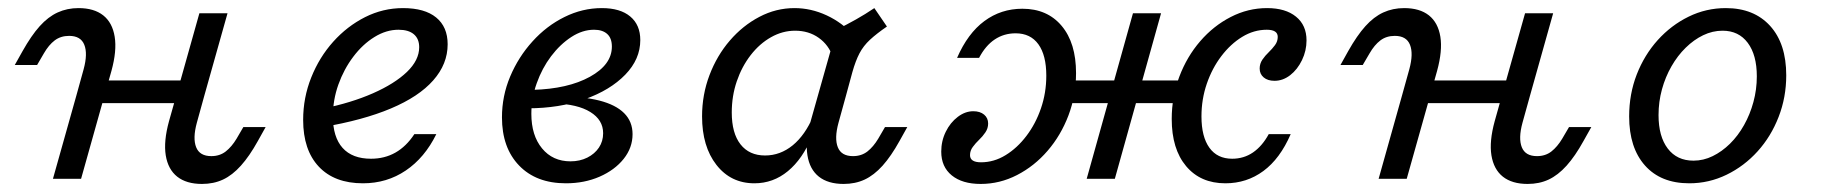

<svg xmlns="http://www.w3.org/2000/svg" viewBox="-20 -446 4554 479"><path d="M170.2 -206.5 188.7 -273.4Q199.2 -312.1 190.3 -334.3Q181.5 -356.5 152.4 -356.5Q131.5 -356.5 116.5 -345.2Q101.6 -333.9 89.5 -312.9L72.6 -283.9H16.9L36.3 -318.5Q58.1 -357.3 79 -380.6Q100 -404 123.8 -414.9Q147.6 -425.8 175.8 -425.8Q214.5 -425.8 237.5 -407.7Q260.5 -389.5 266.1 -354.4Q271.8 -319.4 258.1 -269.4L240.3 -206.5ZM112.1 0 170.2 -206.5H240.3L182.3 0ZM204 -188.7 220.2 -245.2H462.1L446 -188.7ZM419.4 -206.5 477.4 -412.9H547.6L489.5 -206.5ZM471 -139.5Q460.5 -100.8 469.4 -78.6Q478.2 -56.5 507.3 -56.5Q528.2 -56.5 543.1 -68.1Q558.1 -79.8 570.2 -100L587.1 -129H642.7L623.4 -94.4Q602.4 -56.5 581 -32.7Q559.7 -8.9 536.3 2Q512.9 12.9 483.9 12.9Q445.2 12.9 422.2 -5.2Q399.2 -23.4 393.5 -58.5Q387.9 -93.5 401.6 -143.5L419.4 -206.5H489.5Z M885.5 11.3Q814.5 11.3 775.4 -30.2Q736.3 -71.8 736.3 -146.8Q736.3 -202.4 756.5 -252.8Q776.6 -303.2 811.3 -341.9Q846 -380.6 890.7 -403.2Q935.5 -425.8 985.5 -425.8Q1039.5 -425.8 1068.1 -402.4Q1096.8 -379 1096.8 -335.5Q1096.8 -286.3 1060.9 -245.6Q1025 -204.8 955.2 -175.4Q885.5 -146 784.7 -129L785.5 -175Q856.5 -189.5 910.5 -213.3Q964.5 -237.1 995.2 -266.5Q1025.8 -296 1025.8 -328.2Q1025.8 -349.2 1012.5 -360.5Q999.2 -371.8 974.2 -371.8Q943.5 -371.8 914.1 -353.6Q884.7 -335.5 861.3 -304.4Q837.9 -273.4 824.2 -235.1Q810.5 -196.8 810.5 -155.6Q810.5 -104 834.7 -77Q858.9 -50 905.6 -50Q939.5 -50 966.5 -65.3Q993.5 -80.6 1013.7 -111.3H1068.5Q1039.5 -52.4 992.3 -20.6Q945.2 11.3 885.5 11.3Z M1391.9 11.3Q1317.7 11.3 1275 -33.1Q1232.3 -77.4 1232.3 -153.2Q1232.3 -206.5 1252.8 -255.2Q1273.4 -304 1308.5 -342.7Q1343.5 -381.5 1388.3 -403.6Q1433.1 -425.8 1481.5 -425.8Q1527.4 -425.8 1552.4 -404.8Q1577.4 -383.9 1577.4 -346Q1577.4 -298.4 1539.9 -259.7Q1502.4 -221 1438.7 -198.4Q1375 -175.8 1296.8 -175.8L1308.9 -221.8Q1396.8 -224.2 1451.6 -254.4Q1506.5 -284.7 1506.5 -329.8Q1506.5 -350.8 1494.8 -361.3Q1483.1 -371.8 1462.1 -371.8Q1433.1 -371.8 1405.2 -353.6Q1377.4 -335.5 1354.8 -305.6Q1332.3 -275.8 1319 -238.3Q1305.6 -200.8 1305.6 -162.1Q1305.6 -108.1 1332.3 -75.8Q1358.9 -43.5 1403.2 -43.5Q1426.6 -43.5 1445.2 -52.8Q1463.7 -62.1 1474.2 -77.8Q1484.7 -93.5 1484.7 -113.7Q1484.7 -146.8 1452.8 -166.5Q1421 -186.3 1362.9 -187.9L1373.4 -205.6Q1433.9 -205.6 1475 -195.2Q1516.1 -184.7 1537.1 -163.7Q1558.1 -142.7 1558.1 -111.3Q1558.1 -77.4 1535.9 -49.6Q1513.7 -21.8 1475.8 -5.2Q1437.9 11.3 1391.9 11.3Z M1862.1 11.3Q1803.2 11.3 1767.3 -34.7Q1731.5 -80.6 1731.5 -155.6Q1731.5 -209.7 1750 -258.5Q1768.5 -307.3 1800.8 -344.8Q1833.1 -382.3 1874.6 -404Q1916.1 -425.8 1962.1 -425.8Q2003.2 -425.8 2042.3 -407.7Q2081.5 -389.5 2111.3 -356.5L2058.1 -303.2Q2047.6 -333.9 2022.6 -351.6Q1997.6 -369.4 1963.7 -369.4Q1932.3 -369.4 1903.6 -353.2Q1875 -337.1 1852.8 -308.5Q1830.6 -279.8 1818.1 -243.1Q1805.6 -206.5 1805.6 -165.3Q1805.6 -113.7 1827.4 -85.9Q1849.2 -58.1 1888.7 -58.1Q1926.6 -58.1 1957.7 -83.5Q1988.7 -108.9 2008.9 -156.5L2005.6 -105.6Q1982.3 -49.2 1945.6 -19Q1908.9 11.3 1862.1 11.3ZM2020.2 -206.5 2066.9 -371.8Q2092.7 -384.7 2115.7 -397.6Q2138.7 -410.5 2161.3 -425.8L2192.7 -379.8Q2166.9 -362.1 2150.4 -346.8Q2133.9 -331.5 2124.2 -312.9Q2114.5 -294.4 2106.5 -266.1L2090.3 -206.5ZM2071.8 -139.5Q2061.3 -100.8 2070.2 -78.6Q2079 -56.5 2108.1 -56.5Q2129 -56.5 2144 -68.1Q2158.9 -79.8 2171 -100L2187.9 -129H2243.5L2224.2 -94.4Q2203.2 -56.5 2181.9 -32.7Q2160.5 -8.9 2137.1 2Q2113.7 12.9 2084.7 12.9Q2046 12.9 2023 -5.2Q2000 -23.4 1994.4 -58.5Q1988.7 -93.5 2002.4 -143.5L2020.2 -206.5H2090.3Z M2530.6 -424.2Q2592.7 -424.2 2628.6 -381.5Q2664.5 -338.7 2664.5 -263.7Q2664.5 -208.1 2645.6 -158.1Q2626.6 -108.1 2593.5 -69.8Q2560.5 -31.5 2517.3 -9.3Q2474.2 12.9 2426.6 12.9Q2380.6 12.9 2354.4 -8.5Q2328.2 -29.8 2328.2 -67.7Q2328.2 -94.4 2339.5 -117.3Q2350.8 -140.3 2369.4 -154.4Q2387.9 -168.5 2408.1 -168.5Q2425 -168.5 2435.1 -160.1Q2445.2 -151.6 2445.2 -137.9Q2445.2 -125.8 2438.3 -115.7Q2431.5 -105.6 2422.6 -97.2Q2413.7 -88.7 2406.9 -79.4Q2400 -70.2 2400 -58.9Q2400 -41.1 2427.4 -41.1Q2459.7 -41.1 2488.7 -58.9Q2517.7 -76.6 2540.7 -106.9Q2563.7 -137.1 2577 -175.8Q2590.3 -214.5 2590.3 -257.3Q2590.3 -308.1 2570.6 -335.5Q2550.8 -362.9 2513.7 -362.9Q2484.7 -362.9 2461.7 -347.6Q2438.7 -332.3 2422.6 -301.6H2367.7Q2394.4 -362.9 2435.9 -393.5Q2477.4 -424.2 2530.6 -424.2ZM3037.1 11.3Q2975 11.3 2939.1 -31.5Q2903.2 -74.2 2903.2 -149.2Q2903.2 -204.8 2922.2 -254.8Q2941.1 -304.8 2974.2 -343.1Q3007.3 -381.5 3050.4 -403.6Q3093.5 -425.8 3141.1 -425.8Q3187.1 -425.8 3213.3 -404.4Q3239.5 -383.1 3239.5 -345.2Q3239.5 -319.4 3228.2 -296Q3216.9 -272.6 3198.8 -258.5Q3180.6 -244.4 3159.7 -244.4Q3142.7 -244.4 3132.7 -252.8Q3122.6 -261.3 3122.6 -275Q3122.6 -287.1 3129.4 -297.2Q3136.3 -307.3 3145.2 -315.7Q3154 -324.2 3160.9 -333.5Q3167.7 -342.7 3167.7 -354Q3167.7 -371.8 3140.3 -371.8Q3108.1 -371.8 3079 -354Q3050 -336.3 3027 -306Q3004 -275.8 2990.7 -237.1Q2977.4 -198.4 2977.4 -155.6Q2977.4 -104.8 2997.2 -77.4Q3016.9 -50 3054 -50Q3083.1 -50 3106 -65.7Q3129 -81.5 3145.2 -111.3H3200Q3173.4 -50 3131.9 -19.4Q3090.3 11.3 3037.1 11.3ZM2691.1 0 2806.5 -412.9H2876.6L2761.3 0ZM2617.7 -188.7 2633.1 -245.2H2944.4L2929 -188.7Z M3477.4 -206.5 3496 -273.4Q3506.5 -312.1 3497.6 -334.3Q3488.7 -356.5 3459.7 -356.5Q3438.7 -356.5 3423.8 -345.2Q3408.9 -333.9 3396.8 -312.9L3379.8 -283.9H3324.2L3343.5 -318.5Q3365.3 -357.3 3386.3 -380.6Q3407.3 -404 3431 -414.9Q3454.8 -425.8 3483.1 -425.8Q3521.8 -425.8 3544.8 -407.7Q3567.7 -389.5 3573.4 -354.4Q3579 -319.4 3565.3 -269.4L3547.6 -206.5ZM3419.4 0 3477.4 -206.5H3547.6L3489.5 0ZM3511.3 -188.7 3527.4 -245.2H3769.4L3753.2 -188.7ZM3726.6 -206.5 3784.7 -412.9H3854.8L3796.8 -206.5ZM3778.2 -139.5Q3767.7 -100.8 3776.6 -78.6Q3785.5 -56.5 3814.5 -56.5Q3835.5 -56.5 3850.4 -68.1Q3865.3 -79.8 3877.4 -100L3894.4 -129H3950L3930.6 -94.4Q3909.7 -56.5 3888.3 -32.7Q3866.9 -8.9 3843.5 2Q3820.2 12.9 3791.1 12.9Q3752.4 12.9 3729.4 -5.2Q3706.5 -23.4 3700.8 -58.5Q3695.2 -93.5 3708.9 -143.5L3726.6 -206.5H3796.8Z M4194.4 11.3Q4123.4 11.3 4083.9 -33.1Q4044.4 -77.4 4044.4 -155.6Q4044.4 -211.3 4063.3 -260.1Q4082.3 -308.9 4115.7 -346Q4149.2 -383.1 4192.7 -404.4Q4236.3 -425.8 4285.5 -425.8Q4355.6 -425.8 4396 -381.5Q4436.3 -337.1 4436.3 -258.1Q4436.3 -203.2 4417.3 -154.4Q4398.4 -105.6 4364.9 -68.5Q4331.5 -31.5 4287.5 -10.1Q4243.5 11.3 4194.4 11.3ZM4204.8 -45.2Q4229.8 -45.2 4252.8 -56.5Q4275.8 -67.7 4296 -87.5Q4316.1 -107.3 4331 -133.9Q4346 -160.5 4354.4 -191.5Q4362.9 -222.6 4362.9 -255.6Q4362.9 -308.9 4340.3 -339.1Q4317.7 -369.4 4277.4 -369.4Q4252.4 -369.4 4229 -358.1Q4205.6 -346.8 4185.5 -327Q4165.3 -307.3 4150 -280.6Q4134.7 -254 4126.2 -223Q4117.7 -191.9 4117.7 -158.9Q4117.7 -105.6 4140.7 -75.4Q4163.7 -45.2 4204.8 -45.2Z"/></svg>

Font: Playfair 5pt SemiExpanded Light
Style: Italic
Weight: 300
Width: 6
Italic angle: -15.6°
Designer: Claus Eggers Sørensen
Foundry: Claus Eggers Sørensen
Version: Version 2.203